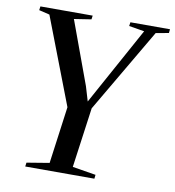

<svg xmlns="http://www.w3.org/2000/svg" viewBox="-83 -817 812 890"><g transform="rotate(10 323.0 -371.5)"><path d="M95 0 97.5 -18.5 203.5 -36 240 -304.5 83 -713 33 -725 35.5 -743H281.5L279 -725L198.5 -712.5L307.5 -415.5L328 -347L362.5 -410L529 -713L456.5 -725L459 -743H645.5L643.5 -725L583 -714L351.5 -319L312.5 -36.5L422.5 -18.5L420.5 0Z"/></g></svg>

Font: Merriweather 144pt
Style: Italic
Weight: 400
Italic angle: -7.8°
Version: Version 2.101